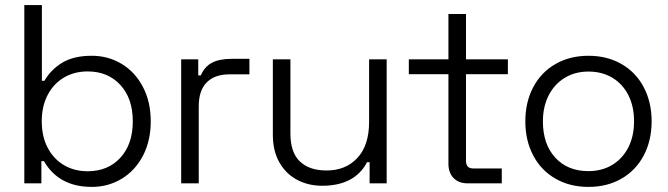

<svg xmlns="http://www.w3.org/2000/svg" viewBox="-20 -720 2623 754"><path d="M144.5 -700V-402.8H154.5Q179.2 -446 224 -473.5Q268.8 -501 340.5 -501Q405 -501 457.9 -469Q510.8 -437 541.4 -378.5Q572 -320 572 -243.5Q572 -167 541.4 -108.5Q510.8 -50 457.9 -18Q405 14 340.5 14Q211 14 152.5 -87.2H142.5V0H75.5V-700ZM324.2 -439.5Q271.8 -439.5 231 -415.4Q190.2 -391.2 167.1 -347Q144 -302.8 144 -243.5Q144 -184.2 167.1 -140Q190.2 -95.8 231 -71.6Q271.8 -47.5 324.2 -47.5Q403.8 -47.5 452.6 -100.5Q501.5 -153.5 501.5 -243.5Q501.5 -333.5 452.6 -386.5Q403.8 -439.5 324.2 -439.5Z M758.5 -423.8H768.5Q783.2 -458 812.2 -473.5Q841.2 -489 891 -489H959.5V-428H880.2Q823.5 -428 792 -396.6Q760.5 -365.2 760.5 -302.2V0H691.5V-487H758.5Z M1431.5 0V-83H1421.5Q1372.8 9.5 1245.2 9.5Q1191.2 9.5 1147.2 -13.6Q1103.2 -36.8 1077.4 -81.9Q1051.5 -127 1051.5 -191V-487H1120.5V-195.5Q1120.5 -121.5 1157.6 -86Q1194.8 -50.5 1262.5 -50.5Q1337.8 -50.5 1383.6 -99.9Q1429.5 -149.2 1429.5 -241.5V-487H1498.5V0Z M1585.5 -487H1741V-665H1810V-487H1974.5V-428.5H1810V-88.5Q1810 -58.5 1838 -58.5H1950.5V0H1816.5Q1781.5 0 1761.2 -20.8Q1741 -41.5 1741 -77.5V-428.5H1585.5Z M2043 -243.5Q2043 -318.8 2074 -377.5Q2105 -436.2 2161.4 -468.6Q2217.8 -501 2291 -501Q2364.2 -501 2420.6 -468.6Q2477 -436.2 2508 -377.5Q2539 -318.8 2539 -243.5Q2539 -168.2 2508 -109.5Q2477 -50.8 2420.6 -18.4Q2364.2 14 2291 14Q2217.8 14 2161.4 -18.4Q2105 -50.8 2074 -109.5Q2043 -168.2 2043 -243.5ZM2112 -243.5Q2112 -153.8 2160.6 -100.9Q2209.2 -48 2291 -48Q2344.2 -48 2384.9 -72.8Q2425.5 -97.5 2447.8 -141.8Q2470 -186 2470 -243.5Q2470 -301.8 2447.8 -346Q2425.5 -390.2 2384.9 -414.6Q2344.2 -439 2291 -439Q2237.8 -439 2197.1 -413.9Q2156.5 -388.8 2134.2 -344.5Q2112 -300.2 2112 -243.5Z"/></svg>

Font: Space Grotesk Variable
Style: Regular
Weight: 400
Designer: Florian Karsten (Space Grotesk), Colophon Foundry (Space Mono)
Foundry: Florian Karsten
Version: Version 1.106